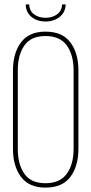

<svg xmlns="http://www.w3.org/2000/svg" viewBox="-20 -849 416 874"><path d="M263 -829H279Q278 -793 251.5 -772Q225 -751 187 -751Q150 -751 124 -771.5Q98 -792 97 -829H113Q114 -799 135.5 -783.5Q157 -768 187 -768Q218 -768 239.5 -783.5Q261 -799 263 -829ZM187 -705Q264 -705 300.5 -656Q337 -607 337 -528V-172Q337 -93 300.5 -44Q264 5 187 5Q112 5 75.5 -44Q39 -93 39 -172V-528Q39 -607 75.5 -656Q112 -705 187 -705ZM61 -529V-171Q61 -101 91 -58Q121 -15 187 -15Q253 -15 284 -58Q315 -101 315 -171V-529Q315 -599 284 -642Q253 -685 187 -685Q121 -685 91 -642Q61 -599 61 -529Z"/></svg>

Font: Bebas Neue Light
Style: Regular
Weight: 300
Designer: Ryoichi Tsunekawa
Foundry: Ryoichi Tsunekawa
Version: Version 001.003; ttfautohint (v1.5.65-e2d9)